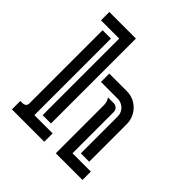

<svg xmlns="http://www.w3.org/2000/svg" viewBox="-176 -770 897 897"><g transform="rotate(45 272.0 -322.0)"><path d="M132.3 -561V-55.2H252.9V0H39.1V-55.2Q44.9 -55.2 51.8 -55.4Q58.6 -55.7 64.2 -57.6Q69.8 -59.6 73.5 -64Q77.1 -68.4 77.1 -76.7V-561ZM214.8 -643.6V-82.5H159.7V-588.4H39.1V-643.6ZM412.1 -82.5V-326.7Q412.1 -338.4 407.5 -349.1Q402.8 -359.9 395 -367.7Q387.2 -375.5 376.5 -380.1Q365.7 -384.8 354 -384.8H242.7V-439.9H358.9Q381.3 -439.9 401.1 -431.4Q420.9 -422.9 435.5 -408Q450.2 -393.1 458.7 -373.3Q467.3 -353.5 467.3 -331.1V-82.5ZM329.1 -319.3Q329.1 -329.1 325.9 -338.9Q322.8 -348.6 317.4 -356.9H355.5Q367.2 -356.9 375.7 -348.4Q384.3 -339.8 384.3 -328.1V-55.2H505.4V0H329.1Z"/></g></svg>

Font: Isar CAT
Style: Regular
Weight: 400
Designer: Digitized by Peter Wiegel
Foundry: CAT-Fonts, Peter Wiegel
Version: Version 1.000; ttfautohint (v1.3)